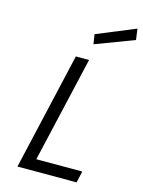

<svg xmlns="http://www.w3.org/2000/svg" viewBox="-136 -1015 817 1094"><g transform="rotate(15 272.0 -468.0)"><path d="M307 -842 535 -936 544 -871 316 -785ZM237 -692H315L171 -68H442L427 0H78Z"/></g></svg>

Font: Cairo
Style: Italic
Weight: 400
Italic angle: -13°
Designer: Mohamed Gaber, Accademia di Belle Arti di Urbino and others
Foundry: Kief Type Foundry, Accademia di Belle Arti di Urbino and others
Version: Version 3.011